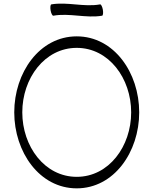

<svg xmlns="http://www.w3.org/2000/svg" viewBox="-20 -1015 822 1051"><path d="M272 -929C360 -945 451 -914 539 -929C544 -930 546 -945 543 -962C540 -979 533 -992 528 -991C440 -975 349 -1006 261 -991C256 -990 254 -975 257 -958C260 -941 267 -928 272 -929ZM742 -400C742 -617 604 -816 400 -816C196 -816 58 -617 58 -400C58 -183 196 16 400 16C604 16 742 -183 742 -400ZM102 -400C102 -586 224 -753 400 -753C576 -753 698 -586 698 -400C698 -214 576 -47 400 -47C224 -47 102 -214 102 -400Z"/></svg>

Font: Nupuram ExtraLight
Style: Regular
Weight: 200
Designer: Santhosh Thottingal (santhosh.thottingal@gmail.com)
Foundry: SMC
Version: Version 1.000